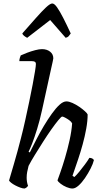

<svg xmlns="http://www.w3.org/2000/svg" viewBox="-20 -1082 587 1102"><path d="M121 0Q111 0 97 -5Q83 -10 68.5 -17.5Q54 -25 44 -33Q34 -41 32 -46Q35 -57 42.5 -82Q50 -107 60 -141.5Q70 -176 80.5 -214Q91 -252 100 -288Q113 -338 125 -392.5Q137 -447 148 -499.5Q159 -552 167.5 -597Q176 -642 181 -673Q186 -704 186 -714Q186 -724 180 -727.5Q174 -731 163 -731H91Q91 -740 94 -750Q97 -760 99 -764Q114 -771 136.5 -779.5Q159 -788 182 -794Q205 -800 221 -800Q249 -800 267.5 -785.5Q286 -771 286 -747Q286 -743 282.5 -728.5Q279 -714 273 -686L221 -449Q208 -390 193 -341.5Q178 -293 165 -259.5Q152 -226 144 -211L151 -207Q168 -241 188.5 -281Q209 -321 232 -359.5Q255 -398 278 -430Q301 -462 322 -481Q343 -500 361 -500Q376 -500 396 -491Q416 -482 435 -469Q454 -456 467.5 -443.5Q481 -431 483 -425Q483 -388 475 -343.5Q467 -299 454.5 -253.5Q442 -208 429 -169.5Q416 -131 407 -105Q398 -79 396 -73L407 -66Q419 -77 435 -96.5Q451 -116 467 -137.5Q483 -159 493 -176Q503 -176 510 -172Q517 -168 519 -163Q514 -142 500 -114.5Q486 -87 468 -60.5Q450 -34 431 -17Q412 0 396 0Q381 0 362 -8Q343 -16 328 -27.5Q313 -39 310 -47Q314 -58 326.5 -93Q339 -128 353.5 -177Q368 -226 379.5 -278Q391 -330 394 -374Q389 -384 377 -392.5Q365 -401 353.5 -407Q342 -413 337 -413Q332 -413 315 -392.5Q298 -372 275 -339.5Q252 -307 227.5 -268.5Q203 -230 180.5 -193.5Q158 -157 144 -130Q139 -111 136 -95Q133 -79 133 -62Q133 -50 135 -38Q137 -26 141 -15Q138 -11 133.5 -7Q129 -3 121 0ZM136 -865Q126 -870 118 -876.5Q110 -883 108 -890Q152 -940 186 -978.5Q220 -1017 244 -1039.5Q268 -1062 280 -1062Q292 -1062 307.5 -1040Q323 -1018 343 -979Q363 -940 386 -890Q381 -883 375 -875.5Q369 -868 357 -865L268 -967Z"/></svg>

Font: Texturina 12pt Medium
Style: Italic
Weight: 500
Italic angle: -11°
Designer: Guillermo Torres Carreño
Foundry: Omnibus-Type
Version: Version 1.002